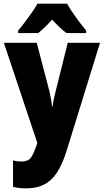

<svg xmlns="http://www.w3.org/2000/svg" viewBox="-20 -786 567 1046"><path d="M1 -553H180L249 -290Q254 -269 258 -246.5Q262 -224 263 -207H267Q270 -239 283 -288L349 -553H525L343 35Q309 145 258.5 192.5Q208 240 123 240Q102 240 84 238Q66 236 51 232V88Q72 94 96 94Q132 94 147.5 74Q163 54 181 0L183 -8ZM345 -766Q364 -733 392 -694Q420 -655 449 -620V-606H342Q324 -619 305 -637Q286 -655 264 -679Q241 -654 222.5 -636Q204 -618 188 -606H79V-620Q94 -637 114.5 -664Q135 -691 154.5 -719Q174 -747 184 -766Z"/></svg>

Font: Noto Sans Gujarati UI Condensed Black
Style: Regular
Weight: 900
Width: 3
Designer: Jelle Bosma - Monotype Design Team, Universal Thirst
Foundry: Monotype Imaging Inc.
Version: Version 2.106; ttfautohint (v1.8.4.7-5d5b)